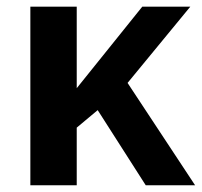

<svg xmlns="http://www.w3.org/2000/svg" viewBox="-20 -548 598 568"><path d="M411.1 0 269 -222.2 207 -170.4V0H69.8V-528.3H207V-287.1L400.9 -528.3H543L357.4 -302.7L557.1 0Z"/></svg>

Font: Liberation Sans
Style: Bold
Weight: 700
Designer: Steve Matteson
Foundry: Ascender Corporation
Version: Version 2.1.5